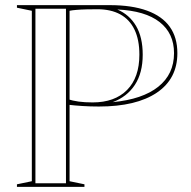

<svg xmlns="http://www.w3.org/2000/svg" viewBox="-20 -728 746 748"><path d="M407 -708Q494 -708 553 -686.5Q612 -665 641.5 -623.5Q671 -582 671 -521Q671 -421 591 -367Q511 -313 365 -313Q332 -313 301 -315Q270 -317 245 -320V-342Q279 -329 341 -329Q427 -329 475 -377.5Q523 -426 523 -515Q523 -573 504 -612.5Q485 -652 448.5 -672Q412 -692 359 -692Q339 -692 317 -691.5Q295 -691 277.5 -689.5Q260 -688 251 -686V-22L309 -10V0H46V-10L104 -22V-686L46 -698V-708ZM118 -14H237V-694H118ZM419 -330Q535 -341 596.5 -390Q658 -439 658 -521Q658 -598 602 -642Q546 -686 437 -691Q484 -671 510 -627Q536 -583 536 -515Q536 -444 505.5 -397.5Q475 -351 419 -330Z"/></svg>

Font: Kalnia Glaze Thin Medium
Style: Regular
Weight: 500
Version: Version 1.110